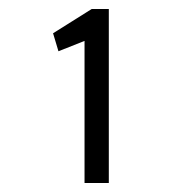

<svg xmlns="http://www.w3.org/2000/svg" viewBox="-20 -653 415 427"><path d="M168 -246V-562L110 -539L98 -579L184 -633H222V-246Z"/></svg>

Font: Inconsolata Condensed Medium
Style: Regular
Weight: 500
Width: 3
Monospace: yes
Designer: Raph Levien, Cyreal, Brenton Simpson
Foundry: Raph Levien, Cyreal, Google
Version: Version 3.100; ttfautohint (v1.8.4.7-5d5b)